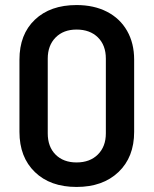

<svg xmlns="http://www.w3.org/2000/svg" viewBox="-20 -729 608 760"><path d="M57 -207V-493Q57 -593 118 -651Q179 -709 283 -709Q352 -709 403.5 -682.5Q455 -656 483 -607Q511 -558 511 -493V-207Q511 -107 449 -48Q387 11 283 11Q179 11 118 -48Q57 -107 57 -207ZM283 -86Q336 -86 367.5 -117.5Q399 -149 399 -201V-497Q399 -550 367.5 -581Q336 -612 283 -612Q231 -612 200 -580.5Q169 -549 169 -497V-201Q169 -148 200 -117Q231 -86 283 -86Z"/></svg>

Font: Barlow GEO Semi Bold
Style: Regular
Weight: 600
Designer: Jeremy Tribby
Foundry: Tribby Type
Version: Version 1.408